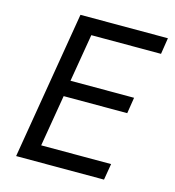

<svg xmlns="http://www.w3.org/2000/svg" viewBox="-105 -789 802 878"><g transform="rotate(15 296.0 -350.0)"><path d="M51 0 168 -700H582L570 -623H240L202 -397H503L491 -321H190L149 -77H480L467 0Z"/></g></svg>

Font: Figtree
Style: Italic
Weight: 400
Italic angle: -9.5°
Foundry: Erik Kennedy
Version: Version 2.001; ttfautohint (v1.8.4.7-5d5b);gftools[0.9.27]